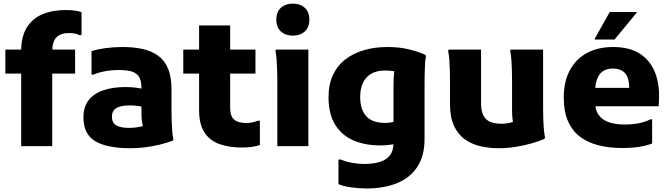

<svg xmlns="http://www.w3.org/2000/svg" viewBox="-20 -828 3795 1088"><path d="M100 0V-538.4Q100 -620.2 131.7 -671.7Q163.3 -723.2 220.5 -747.2Q277.6 -771.2 354.8 -771.2Q383 -771.2 405 -767.9Q427 -764.5 442 -759.2V-628.8H431.2Q420.4 -634.1 405.9 -637.4Q391.4 -640.8 371.6 -640.8Q323.9 -640.8 300 -616.7Q276 -592.6 276 -535.6V0ZM10.4 -410.8V-546.8H405.6V-410.8Z M719 12Q587.3 12 520 -27.7Q452.8 -67.4 452.8 -162.8Q452.8 -223.6 483.4 -261.6Q514 -299.6 567.9 -317.2Q621.8 -334.8 691 -334.8Q724.6 -334.8 752.6 -330.9Q780.7 -327 805.6 -320.8V-218Q791.2 -222.8 766.2 -226.8Q741.3 -230.8 718.2 -230.8Q664.5 -230.8 639.4 -215.7Q614.2 -200.7 614.2 -165.6Q614.2 -131.4 639.6 -117.3Q665 -103.2 711.8 -103.2Q743.4 -103.2 772.3 -109.4Q801.3 -115.5 821.4 -132.1L800.6 -83.4Q794.4 -99.1 790.4 -112.3Q786.5 -125.4 784.4 -139.9Q782.4 -154.4 781.9 -174.8Q781.4 -195.2 781.4 -226.4V-330.8Q781.4 -372.4 767 -394.1Q752.7 -415.8 724.1 -423.5Q695.6 -431.2 653.4 -431.2Q610.2 -431.2 571.8 -423.6Q533.4 -416.1 509.4 -404.8H498.6V-538.6Q534.6 -549.4 579.4 -555.5Q624.3 -561.6 673.8 -561.6Q735 -561.6 785.9 -550.9Q836.8 -540.1 874.2 -513.8Q911.6 -487.5 931.7 -440.7Q951.8 -393.9 951.8 -320.8V-200Q951.8 -178.6 952.7 -147.6Q953.5 -116.7 955.7 -86.8Q957.9 -56.8 962.6 -38.8L959.2 -30.8Q924.1 -18.1 884.8 -8.4Q845.5 1.3 803.6 6.6Q761.6 12 719 12Z M1350.6 8Q1277.8 8 1223.2 -11.7Q1168.6 -31.4 1138.4 -77.5Q1108.2 -123.6 1108.2 -202.8V-683.6H1284.2V-216.4Q1284.2 -169.9 1306.8 -150.4Q1329.3 -130.8 1377 -130.8Q1395.2 -130.8 1412.1 -135Q1428.9 -139.1 1441.8 -144H1452.6V-5.8Q1431.3 0.5 1407.3 4.3Q1383.2 8 1350.6 8ZM1018.6 -410.8V-546.8H1427.6V-410.8Z M1639.4 -626Q1598.3 -626 1572 -649.5Q1545.8 -673 1545.8 -716.8Q1545.8 -760.6 1572 -784.1Q1598.3 -807.6 1639.4 -807.6Q1680.8 -807.6 1706.9 -784.1Q1733 -760.6 1733 -716.8Q1733 -673 1706.9 -649.5Q1680.8 -626 1639.4 -626ZM1551.4 0V-380.4Q1551.4 -400.4 1550.5 -431Q1549.7 -461.6 1547.5 -491.2Q1545.3 -520.8 1540.6 -538.8L1544 -546.8H1727.4V0Z M2057 240Q2016.8 240 1971.4 233.9Q1925.9 227.7 1898 215.4V76H1911.6Q1938.3 88.2 1975.3 94.7Q2012.4 101.2 2043 101.2Q2092.6 101.2 2130.2 90.2Q2167.8 79.3 2188.8 53.2Q2209.8 27.2 2209.8 -18.8V-344Q2209.8 -379.9 2212.7 -410Q2215.6 -440.1 2224.9 -452.1L2240.5 -420.6Q2233.9 -420.6 2211.3 -424.5Q2188.7 -428.4 2161.6 -428.4Q2113.1 -428.4 2081.7 -409Q2050.3 -389.7 2035.7 -356Q2021 -322.4 2021 -278.8Q2021 -208 2055.1 -169.8Q2089.2 -131.6 2161.6 -131.6Q2176.3 -131.6 2190.8 -133.5Q2205.3 -135.4 2224.8 -141.8L2224.2 -13Q2197.2 -7.8 2175.7 -5.9Q2154.3 -4 2135.2 -4Q2045.7 -4 1979.6 -33.8Q1913.6 -63.6 1877.6 -124.1Q1841.6 -184.6 1841.6 -276Q1841.6 -349.4 1866.7 -403Q1891.8 -456.6 1937.5 -491.7Q1983.2 -526.8 2043.9 -544.2Q2104.5 -561.6 2175.6 -561.6Q2243.7 -561.6 2298.6 -548Q2353.5 -534.3 2390.4 -517.2L2393.8 -509.2Q2389.8 -491.2 2388.3 -461.2Q2386.8 -431.3 2386.3 -400.4Q2385.8 -369.4 2385.8 -348V-41.2Q2385.8 55.6 2344.5 118Q2303.2 180.4 2229.1 210.2Q2154.9 240 2057 240Z M2807.4 12Q2754.7 12 2705 1.1Q2655.3 -9.7 2615.9 -37.3Q2576.4 -64.8 2553.2 -113.6Q2530 -162.4 2530 -238V-380.4Q2530 -400.4 2529.1 -431Q2528.3 -461.6 2526.1 -491.2Q2523.9 -520.8 2519.2 -538.8L2522.6 -546.8H2706V-243.2Q2706 -196.8 2720.3 -171.5Q2734.5 -146.1 2760.5 -136.5Q2786.4 -126.8 2820.5 -126.8Q2849 -126.8 2874.1 -133.4Q2899.2 -139.9 2919.3 -146.2L2894.6 -107.5Q2888.5 -122.9 2885 -147.1Q2881.6 -171.2 2881.6 -207.2V-380.4Q2881.6 -400.4 2880.7 -431Q2879.9 -461.6 2877.7 -491.2Q2875.5 -520.8 2870.8 -538.8L2874.2 -546.8H3057.6V-210Q3057.6 -190 3058.5 -158.7Q3059.3 -127.4 3061.9 -97.1Q3064.4 -66.8 3068.4 -48.8L3065 -40.8Q3032 -26.6 2989.7 -14.8Q2947.4 -2.9 2900.6 4.5Q2853.7 12 2807.4 12Z M3505.4 10.8Q3431.5 10.8 3370.5 -4.9Q3309.4 -20.6 3265.6 -54.1Q3221.8 -87.7 3198.2 -142.6Q3174.6 -197.6 3174.6 -275.4Q3174.6 -365.3 3208.9 -429.5Q3243.2 -493.7 3306 -527.7Q3368.8 -561.6 3454.6 -561.6Q3548.2 -561.6 3607.1 -522.8Q3666 -484 3692.3 -416.2Q3718.6 -348.4 3714.2 -262.4L3712.5 -226H3283.4V-330H3545.4V-335.2Q3545.4 -385 3522.7 -412.3Q3500 -439.6 3451.8 -439.6Q3421 -439.6 3398.3 -425.8Q3375.6 -412 3363.4 -379.5Q3351.2 -347 3351.2 -291.2V-258.6Q3351.2 -206.1 3372.6 -176.5Q3394 -146.8 3432.1 -134.6Q3470.1 -122.4 3520.6 -122.4Q3567.4 -122.4 3605.5 -131Q3643.6 -139.6 3664.6 -151.6H3675.4V-15Q3645.1 -3 3603.7 3.9Q3562.2 10.8 3505.4 10.8ZM3349.9 -604V-608L3435.3 -760H3587.7V-756L3462.3 -604Z"/></svg>

Font: Kufam
Style: Regular
Weight: 400
Designer: Wael Morcos, Artur Schmal
Foundry: Original Type
Version: Version 1.301; ttfautohint (v1.8.3)